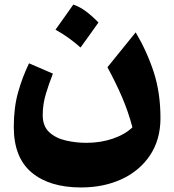

<svg xmlns="http://www.w3.org/2000/svg" viewBox="-20 -555 758 836"><path d="M556.6 -0.5Q538.6 -68.8 511.5 -131.8Q484.4 -194.8 447.8 -262.2L570.8 -414.1Q619.6 -332 649.2 -241.7Q678.7 -151.4 678.7 -41Q678.7 53.2 633.3 121.1Q587.9 189 509.8 225.1Q431.6 261.2 333 261.2Q195.3 261.2 117.7 196Q40 130.9 40 -2.4Q40 -85.9 58.6 -152.3Q77.1 -218.8 106.4 -279.3L210.4 -234.4Q193.8 -192.9 179.9 -147Q166 -101.1 166 -53.7Q166 -5.4 194.6 20.8Q223.1 46.9 267.1 56.9Q311 66.9 356 66.9Q418 66.9 470.9 48.8Q523.9 30.8 556.6 -0.5ZM299.3 -535.2Q329.6 -524.4 356.7 -503.7Q383.8 -482.9 408.7 -457Q389.6 -430.2 370.4 -403.1Q351.1 -376 330.6 -348.1Q306.6 -369.6 279.5 -389.2Q252.4 -408.7 221.7 -425.8Q241.7 -453.6 261 -481Q280.3 -508.3 299.3 -535.2Z"/></svg>

Font: Pinar-DS1-FD Bold
Style: Regular
Weight: 700
Designer: Amin Abedi
Version: Version 2.000